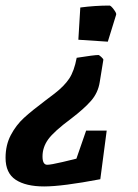

<svg xmlns="http://www.w3.org/2000/svg" viewBox="-27 -477 496 691"><path d="M391 -424 361 -327 255 -334 262 -450Q315 -457 367 -457Q372 -457 382.5 -443Q393 -429 391 -424ZM283 -7H357L334 168Q197 194 132 194Q66 194 29.5 170Q-7 146 -7 91Q-7 45 12 9Q31 -27 59.5 -53Q88 -79 136 -115Q158 -131 169 -140Q204 -167 222 -194Q240 -221 249 -269Q312 -279 327 -279Q330 -279 337.5 -272Q345 -265 345 -262L332 -182Q326 -143 300.5 -114Q275 -85 229 -50Q167 -4 146.5 24.5Q126 53 126 86Q126 116 143 116Q156 116 198.5 106Q241 96 248 94Z"/></svg>

Font: Grenze
Style: Bold Italic
Weight: 700
Italic angle: -10°
Designer: Renata Polastri
Foundry: Omnibus-Type
Version: Version 1.002; ttfautohint (v1.8)